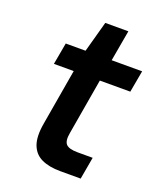

<svg xmlns="http://www.w3.org/2000/svg" viewBox="-127 -749 692 829"><g transform="rotate(20 219.5 -334.0)"><path d="M249 0Q198 0 163.5 -16Q129 -32 115 -69Q101 -106 112 -169L156 -426H65L83 -526H174L213 -668H319L294 -526H434L416 -426H276L232 -169Q225 -131 238.5 -116.5Q252 -102 292 -102H361L343 0Z"/></g></svg>

Font: DM Sans 9pt SemiBold
Style: Italic
Weight: 600
Italic angle: -10°
Version: Version 4.004;gftools[0.9.30]